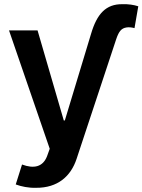

<svg xmlns="http://www.w3.org/2000/svg" viewBox="-20 -691 679 915"><path d="M151 204C256 205 318 148 345 66L534 -505C547 -543 559 -556 582 -560C593 -562 606 -561 621 -557L639 -661C618 -668 591 -672 563 -671C485 -672 442 -625 414 -530L289 -117H284L159 -546H23L217 18L204 54C184 105 141 114 85 93L55 188C82 198 116 205 151 204Z"/></svg>

Font: Wafeq Semi Bold
Style: Regular
Weight: 600
Designer: Rasmus Andersson & Azza Alameddine
Foundry: Google & TypeTogether
Version: Version 3.000;January 28, 2025;FontCreator 15.0.0.3014 64-bi